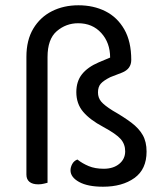

<svg xmlns="http://www.w3.org/2000/svg" viewBox="-20 -690 617 727"><path d="M160 -285H80V-475Q80 -538 106 -581.5Q132 -625 176.5 -647.5Q221 -670 277 -670Q334 -670 379 -647.5Q424 -625 450.5 -579Q477 -533 477 -463Q477 -429 442 -415L398 -398Q372 -385 361.5 -373Q351 -361 351 -340Q351 -320 363 -305.5Q375 -291 407 -271Q449 -247 477.5 -225.5Q506 -204 520.5 -178.5Q535 -153 535 -116Q535 -49 489 -16Q443 17 370 17Q312 17 279.5 -1Q247 -19 247 -45Q247 -57 253.5 -69Q260 -81 273 -86Q292 -71 316 -61Q340 -51 373 -51Q409 -51 431.5 -69.5Q454 -88 454 -117Q454 -144 437 -163.5Q420 -183 370 -210Q321 -236 295 -266.5Q269 -297 269 -341Q269 -382 290.5 -409Q312 -436 354 -454L397 -472Q397 -528 363.5 -565Q330 -602 276 -602Q230 -602 195 -572Q160 -542 160 -474ZM80 -372H160V2Q156 3 146 5.5Q136 8 125 8Q103 8 91.5 -1.5Q80 -11 80 -29Z"/></svg>

Font: Baloo Bhaina 2
Style: Regular
Weight: 400
Designer: Yesha Goshar, Manish Minz, Shuchita Grover and Ek Type
Foundry: Ek Type
Version: Version 1.700